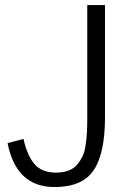

<svg xmlns="http://www.w3.org/2000/svg" viewBox="-20 -735 506 767"><path d="M10.3 -163.1 73.7 -180.2Q88.9 -112.8 118.2 -79.1Q147.5 -45.4 203.6 -45.4Q231.9 -45.4 253.4 -53.5Q274.9 -61.5 288.3 -77.6Q301.8 -93.8 310.1 -111.6Q318.4 -129.4 322.3 -157Q326.2 -184.6 327.4 -207.5Q328.6 -230.5 328.6 -264.2V-714.8H399.4V-265.6Q399.4 -122.1 354.2 -54.9Q309.1 12.2 197.8 12.2Q44.9 12.2 10.3 -163.1Z"/></svg>

Font: Pontano Sans
Style: Regular
Weight: 400
Foundry: vernon adams
Version: 1.0